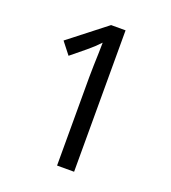

<svg xmlns="http://www.w3.org/2000/svg" viewBox="-131 -812 813 911"><g transform="rotate(20 275.5 -357.0)"><path d="M261 0V-446Q261 -474 262 -506.5Q263 -539 264 -569.5Q265 -600 265 -622Q249 -605 237.5 -594.5Q226 -584 206 -567L134 -508L87 -568L274 -714H347V0Z"/></g></svg>

Font: hexltelugu05
Style: Book
Weight: 400
Designer: Jelle Bosma - Monotype Design Team
Foundry: Monotype Imaging Inc.
Version: Version 2.003